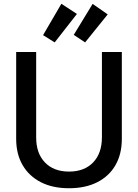

<svg xmlns="http://www.w3.org/2000/svg" viewBox="-20 -976 725 1008"><path d="M342.3 12.2Q256.8 12.2 194.8 -19.3Q132.8 -50.8 98.9 -108.9Q64.9 -167 64.9 -247.1V-703.1H169.9V-253.9Q169.9 -170.9 216.1 -123Q262.2 -75.2 342.3 -75.2Q422.9 -75.2 469 -123.3Q515.1 -171.4 515.1 -255.9V-703.1H619.6V-247.1Q619.6 -167 586.2 -108.9Q552.7 -50.8 490.5 -19.3Q428.2 12.2 342.3 12.2ZM267.1 -753.4 206.1 -791.5 302.2 -956.1 383.8 -902.8ZM426.8 -753.4 367.2 -793 466.3 -955.6 545.4 -900.4Z"/></svg>

Font: Schibsted Grotesk Medium
Style: Regular
Weight: 500
Designer: Bakken & Baeck AS, Henrik Kongsvoll
Foundry: Schibsted ASA
Version: Version 1.100;gftools[0.9.25]